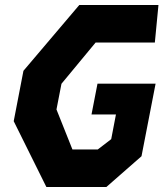

<svg xmlns="http://www.w3.org/2000/svg" viewBox="-20 -750 660 770"><path d="M166 0H406.5L547.5 -123.5L604 -414.5H371L347 -291H445L426 -192L372 -150.5H270.5L206.5 -311L226.5 -414L363.5 -579.5H601L615.5 -730H298L74 -466L35 -264Z"/></svg>

Font: Monaspace Krypton ExtraBold
Style: Italic
Weight: 800
Italic angle: -11°
Designer: Riley Cran & the Lettermatic Team
Foundry: Lettermatic
Version: Version 1.101 (Monaspace Krypton)